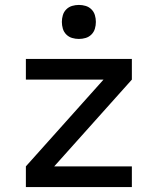

<svg xmlns="http://www.w3.org/2000/svg" viewBox="-20 -759 640 779"><path d="M85 0V-84L400 -436H85V-520H515V-436L200 -84H515V0ZM300 -601Q286 -601 272.5 -605Q259 -609 249 -619Q239 -629 235 -642.5Q231 -656 231 -670Q231 -684 235 -697.5Q239 -711 249 -721Q259 -731 272.5 -735Q286 -739 300 -739Q314 -739 327.5 -735Q341 -731 351 -721Q361 -711 365 -697.5Q369 -684 369 -670Q369 -656 365 -642.5Q361 -629 351 -619Q341 -609 327.5 -605Q314 -601 300 -601Z"/></svg>

Font: Iosevka Aile Medium
Style: Regular
Weight: 500
Designer: Belleve Invis
Foundry: Belleve Invis
Version: Version 27.3.5; ttfautohint (v1.8.4)